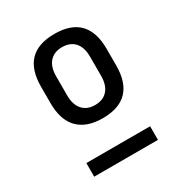

<svg xmlns="http://www.w3.org/2000/svg" viewBox="-159 -780 838 892"><g transform="rotate(-30 260.0 -333.5)"><path d="M431 0H89V-73H431ZM351 -390V-493Q351 -543 327 -569.5Q303 -596 260 -596Q217 -596 193 -569Q169 -542 169 -492V-390Q169 -340 193 -313Q217 -286 260 -286Q303 -286 327 -313Q351 -340 351 -390ZM436 -485V-397Q436 -215 260 -215Q174 -215 129 -261Q84 -307 84 -397V-485Q84 -667 260 -667Q436 -667 436 -485Z"/></g></svg>

Font: RopaSansRegular
Style: Regular
Weight: 400
Designer: Botio Nikoltchev
Foundry: Botjo Nikoltchev
Version: Version 1.002